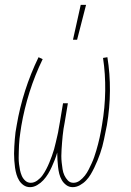

<svg xmlns="http://www.w3.org/2000/svg" viewBox="-20 -764 540 792"><path d="M281 -600 313 -744H335L298 -600ZM280 8Q265 8 253.5 -0.5Q242 -9 235 -21Q228 -33 224.5 -47Q221 -61 219.5 -75.5Q218 -90 217 -105Q216 -120 216 -135Q212 -120 206 -105Q200 -90 193.5 -75.5Q187 -61 178.5 -47Q170 -33 159 -21Q148 -9 133.5 -0.5Q119 8 104 8Q89 8 77.5 0Q66 -8 59 -19.5Q52 -31 48 -44.5Q44 -58 42 -72.5Q40 -87 39 -101.5Q38 -116 38 -130.5Q38 -145 39 -159.5Q40 -174 41 -189Q42 -204 44 -218.5Q46 -233 49 -248Q61 -319 83.5 -389.5Q106 -460 139 -528L156 -520Q124 -454 102 -384.5Q80 -315 68 -245Q66 -232 64 -218.5Q62 -205 60.5 -192Q59 -179 58.5 -166Q58 -153 57.5 -139.5Q57 -126 57 -113Q57 -100 58.5 -87.5Q60 -75 62.5 -62.5Q65 -50 70 -38.5Q75 -27 84.5 -18.5Q94 -10 107 -10Q121 -10 134 -19.5Q147 -29 155.5 -41Q164 -53 171 -66.5Q178 -80 183.5 -93.5Q189 -107 194 -120.5Q199 -134 203 -148Q207 -162 210 -176Q213 -190 216.5 -204Q220 -218 222 -232Q224 -246 227 -260L240 -338H260L247 -260Q244 -246 242 -232Q240 -218 238.5 -204Q237 -190 236 -176Q235 -162 234 -148Q233 -134 233 -120.5Q233 -107 234.5 -93.5Q236 -80 238 -66.5Q240 -53 245.5 -41Q251 -29 260 -19.5Q269 -10 283 -10Q297 -10 309 -19Q321 -28 330 -39.5Q339 -51 345.5 -64Q352 -77 358 -90Q364 -103 368.5 -116Q373 -129 377 -142.5Q381 -156 384.5 -169.5Q388 -183 391 -196.5Q394 -210 396.5 -223.5Q399 -237 401 -250Q413 -320 414 -389.5Q415 -459 405 -525L423 -528Q434 -460 433.5 -389.5Q433 -319 421 -248Q418 -233 415 -218.5Q412 -204 409 -189Q406 -174 402 -159.5Q398 -145 393 -130.5Q388 -116 382 -101.5Q376 -87 369 -72.5Q362 -58 354 -44.5Q346 -31 335 -19.5Q324 -8 309.5 0Q295 8 280 8Z"/></svg>

Font: Iosevka SS18 Thin
Style: Italic
Weight: 100
Italic angle: -9°
Monospace: yes
Designer: Belleve Invis
Foundry: Belleve Invis
Version: Version 25.1.1; ttfautohint (v1.8.4)